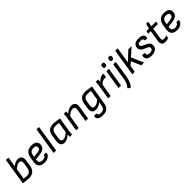

<svg xmlns="http://www.w3.org/2000/svg" viewBox="460 -2525 4559 4559"><g transform="rotate(-45 2739.5 -246.0)"><path d="M232.9 12.2Q199.2 12.2 140.1 3.4Q81.1 -5.4 44.9 -7.8L149.9 -672.9Q150.4 -677.2 154.1 -680.2Q157.7 -683.1 162.1 -683.1H224.1Q234.9 -683.1 232.9 -670.9L194.8 -430.2Q279.8 -500 361.8 -500Q510.3 -500 481.9 -317.9L461.9 -190.9Q445.8 -89.4 390.6 -38.6Q335.4 12.2 232.9 12.2ZM138.2 -73.2Q188.5 -63 232.9 -63Q299.3 -63 334.2 -96.4Q369.1 -129.9 380.9 -199.2L397.9 -309.1Q417 -424.8 334 -424.8Q303.2 -424.8 267.8 -407.2Q232.4 -389.6 182.1 -350.1Z M758.8 12.2Q662.1 12.2 615.5 -38.6Q568.8 -89.4 584 -181.2L605 -309.1Q621.6 -407.2 674.6 -453.6Q727.5 -500 823.7 -500Q907.7 -500 951.4 -466.3Q995.1 -432.6 995.1 -369.1Q995.1 -297.9 949.5 -258.5Q903.8 -219.2 820.8 -209L668 -189.9L665 -168Q657.7 -116.2 683.8 -89.6Q710 -63 766.1 -63Q808.6 -63 837.2 -79.3Q865.7 -95.7 869.1 -124Q870.6 -134.8 879.9 -134.8H944.8Q954.1 -134.8 954.1 -125Q954.1 -65.9 898.4 -26.9Q842.8 12.2 758.8 12.2ZM679.7 -261.2 810.1 -278.8Q862.3 -286.1 885 -305.9Q907.7 -325.7 907.7 -363.8Q907.7 -393.1 884 -408.9Q860.4 -424.8 815.9 -424.8Q758.8 -424.8 728 -396.7Q697.3 -368.7 688 -312Z M1081.1 0Q1071.3 0 1072.8 -9.8L1177.7 -672.9Q1178.2 -677.2 1181.6 -680.2Q1185.1 -683.1 1189 -683.1H1252.9Q1262.2 -683.1 1260.7 -672.9L1155.8 -9.8Q1154.3 0 1145 0Z M1429.7 12.2Q1356 12.2 1329.8 -40Q1303.7 -92.3 1317.9 -182.1L1337.9 -308.1Q1354 -411.1 1406 -455.6Q1458 -500 1558.6 -500Q1595.2 -500 1659.2 -488.8Q1723.1 -477.5 1757.8 -475.1L1701.7 -122.1Q1690.9 -55.7 1690.9 -9.8Q1690.9 0 1678.7 0H1624Q1613.8 0 1613.8 -9.8Q1613.8 -42.5 1616.7 -77.1Q1522.9 12.2 1429.7 12.2ZM1461.9 -63Q1496.1 -63 1533.7 -82.5Q1571.3 -102.1 1623 -147.9L1665 -414.1Q1614.3 -424.8 1558.6 -424.8Q1493.7 -424.8 1462.2 -395.5Q1430.7 -366.2 1419.9 -300.8L1399.9 -179.2Q1390.6 -123 1404.3 -93Q1418 -63 1461.9 -63Z M1838.9 0Q1829.1 0 1830.6 -9.8L1886.7 -366.2Q1897.5 -428.7 1897.5 -477.1Q1897.5 -487.8 1909.7 -487.8H1967.8Q1973.1 -487.8 1975.6 -485.8Q1978 -483.9 1978.5 -478Q1980 -459 1976.6 -417Q2068.8 -500 2160.6 -500Q2230.5 -500 2261.7 -456.5Q2293 -413.1 2279.8 -331.1L2228.5 -9.8Q2228 -5.4 2224.9 -2.7Q2221.7 0 2217.8 0H2153.8Q2144 0 2145.5 -9.8L2195.8 -327.1Q2210.4 -424.8 2128.4 -424.8Q2092.3 -424.8 2056.6 -406.2Q2021 -387.7 1966.8 -340.8L1913.6 -9.8Q1912.1 0 1902.8 0Z M2626.5 -500Q2665 -500 2731.2 -488.5Q2797.4 -477.1 2831.5 -475.1L2754.4 8.8Q2744.6 71.8 2720.5 111.8Q2696.3 151.9 2649.2 174.3Q2602.1 196.8 2529.8 196.8Q2441.4 196.8 2398.2 160.9Q2355 125 2371.6 64Q2374 55.2 2383.8 55.2H2446.8Q2457 55.2 2455.6 64.9Q2451.2 95.2 2472.2 109.1Q2493.2 123 2540.5 123Q2599.1 123 2630.1 96.9Q2661.1 70.8 2670.4 14.2L2686.5 -85Q2638.2 -48.3 2596.9 -31.2Q2555.7 -14.2 2511.7 -14.2Q2363.8 -14.2 2393.6 -200.2L2412.6 -315.9Q2427.2 -407.2 2478.3 -453.6Q2529.3 -500 2626.5 -500ZM2540.5 -88.9Q2575.2 -88.9 2610.8 -105.7Q2646.5 -122.6 2698.7 -164.1L2738.8 -414.1Q2688 -424.8 2627.4 -424.8Q2567.4 -424.8 2536.1 -395.8Q2504.9 -366.7 2493.7 -298.8L2478.5 -205.1Q2468.8 -144.5 2483.6 -116.7Q2498.5 -88.9 2540.5 -88.9Z M2912.6 0Q2902.8 0 2904.3 -9.8L2961.4 -369.1Q2969.7 -421.4 2971.2 -477.1Q2971.2 -481.9 2974.9 -484.9Q2978.5 -487.8 2983.4 -487.8H3042.5Q3052.2 -487.8 3052.2 -479Q3052.2 -437.5 3048.3 -408.2Q3085.9 -448.2 3130.1 -474.1Q3174.3 -500 3206.5 -500Q3225.1 -500 3232.4 -497.1Q3240.7 -494.1 3239.3 -483.9Q3234.4 -440.9 3224.6 -401.9Q3221.2 -390.6 3210.4 -394Q3197.3 -397.9 3174.3 -397.9Q3105.5 -397.9 3038.6 -326.2L2987.3 -9.8Q2985.8 0 2976.6 0Z M3380.9 -569.8Q3327.1 -569.8 3332 -625L3333 -634.8Q3335.9 -662.6 3349.4 -676.3Q3362.8 -689.9 3390.1 -689.9Q3443.8 -689.9 3439 -634.8L3438 -625Q3435.1 -597.2 3421.6 -583.5Q3408.2 -569.8 3380.9 -569.8ZM3261.2 0Q3251.5 0 3252.9 -9.8L3327.1 -478Q3328.6 -487.8 3338.9 -487.8H3400.9Q3406.2 -487.8 3408.9 -485.4Q3411.6 -482.9 3411.1 -478L3335.9 -9.8Q3334.5 0 3325.2 0Z M3611.8 -569.8Q3558.1 -569.8 3563 -625L3564 -634.8Q3566.9 -662.6 3580.3 -676.3Q3593.8 -689.9 3621.1 -689.9Q3674.8 -689.9 3669.9 -634.8L3668.9 -625Q3666 -597.2 3652.6 -583.5Q3639.2 -569.8 3611.8 -569.8ZM3558.1 -478Q3559.6 -487.8 3569.8 -487.8H3632.8Q3637.2 -487.8 3639.9 -485.1Q3642.6 -482.4 3642.1 -478L3575.2 -59.1Q3543.9 133.3 3460 195.8Q3454.6 200.2 3446.8 193.8L3400.9 155.8Q3394 149.9 3403.8 140.1Q3470.7 74.7 3493.2 -64.9Z M3723.1 0Q3713.4 0 3714.8 -9.8L3819.8 -672.9Q3820.3 -677.2 3823.7 -680.2Q3827.1 -683.1 3831.1 -683.1H3895Q3904.3 -683.1 3902.8 -672.9L3857.9 -390.1Q3848.1 -326.2 3838.9 -274.9H3839.8Q3852.5 -287.1 3879.4 -312.5Q3906.2 -337.9 3919.9 -351.1L4060.1 -481.9Q4065.9 -487.8 4073.7 -487.8H4160.2Q4166 -487.8 4166.7 -484.1Q4167.5 -480.5 4163.1 -476.1L3974.1 -305.2L4104 -12.2Q4106.4 -6.8 4104 -3.4Q4101.6 0 4095.7 0H4024.9Q4015.6 0 4012.7 -6.8L3906.7 -245.1L3822.8 -168.9L3797.9 -9.8Q3796.4 0 3787.1 0Z M4352.1 12.2Q4262.2 12.2 4220.7 -26.6Q4179.2 -65.4 4193.8 -143.1Q4194.3 -147.9 4198 -151.4Q4201.7 -154.8 4206.1 -154.8H4270Q4279.3 -154.8 4277.8 -143.1Q4271.5 -99.1 4292.5 -80.6Q4313.5 -62 4363.8 -62Q4414.6 -62 4441.2 -80.1Q4467.8 -98.1 4467.8 -132.8Q4467.8 -153.3 4457 -167Q4446.3 -180.7 4420.9 -192.9L4317.9 -241.2Q4235.8 -278.8 4235.8 -360.8Q4235.8 -426.8 4284.2 -463.4Q4332.5 -500 4418 -500Q4502 -500 4544.9 -465.6Q4587.9 -431.2 4576.7 -365.2Q4574.7 -355 4566.9 -355H4501Q4491.2 -355 4492.7 -365.2Q4496.1 -395.5 4474.6 -410.6Q4453.1 -425.8 4408.7 -425.8Q4319.8 -425.8 4319.8 -368.2Q4319.8 -348.6 4331.5 -335.2Q4343.3 -321.8 4371.1 -308.1L4470.7 -259.8Q4513.7 -238.8 4533.2 -210.9Q4552.7 -183.1 4552.7 -142.1Q4552.7 -69.8 4499.3 -28.8Q4445.8 12.2 4352.1 12.2Z M4816.4 12.2Q4743.7 12.2 4717.8 -27.3Q4691.9 -66.9 4704.6 -145L4747.6 -415H4671.4Q4662.1 -415 4663.6 -424.8L4671.4 -478Q4672.9 -487.8 4683.6 -487.8H4760.3L4790.5 -607.9Q4793.5 -618.2 4802.2 -618.2H4851.6Q4862.3 -618.2 4859.4 -607.9L4841.3 -487.8H4987.3Q4991.7 -487.8 4994.4 -485.1Q4997.1 -482.4 4996.6 -478L4987.3 -424.8Q4985.8 -415 4976.6 -415H4830.6L4787.6 -147Q4780.3 -99.6 4792.5 -80.8Q4804.7 -62 4843.3 -62Q4883.8 -62 4922.4 -78.1Q4927.2 -80.1 4930.4 -78.1Q4933.6 -76.2 4932.6 -70.8L4923.3 -16.1Q4921.9 -8.3 4914.6 -4.9Q4876.5 12.2 4816.4 12.2Z M5210.4 12.2Q5113.8 12.2 5067.1 -38.6Q5020.5 -89.4 5035.6 -181.2L5056.6 -309.1Q5073.2 -407.2 5126.2 -453.6Q5179.2 -500 5275.4 -500Q5359.4 -500 5403.1 -466.3Q5446.8 -432.6 5446.8 -369.1Q5446.8 -297.9 5401.1 -258.5Q5355.5 -219.2 5272.5 -209L5119.6 -189.9L5116.7 -168Q5109.4 -116.2 5135.5 -89.6Q5161.6 -63 5217.8 -63Q5260.3 -63 5288.8 -79.3Q5317.4 -95.7 5320.8 -124Q5322.3 -134.8 5331.5 -134.8H5396.5Q5405.8 -134.8 5405.8 -125Q5405.8 -65.9 5350.1 -26.9Q5294.4 12.2 5210.4 12.2ZM5131.3 -261.2 5261.7 -278.8Q5314 -286.1 5336.7 -305.9Q5359.4 -325.7 5359.4 -363.8Q5359.4 -393.1 5335.7 -408.9Q5312 -424.8 5267.6 -424.8Q5210.4 -424.8 5179.7 -396.7Q5148.9 -368.7 5139.6 -312Z"/></g></svg>

Font: Sofia Sans
Style: Italic
Weight: 400
Italic angle: -9°
Designer: Botio Nikoltchev, Ani Petrova
Foundry: lettersoup
Version: Version 4.100